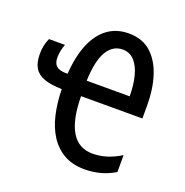

<svg xmlns="http://www.w3.org/2000/svg" viewBox="-105 -642 719 747"><g transform="rotate(20 254.0 -268.0)"><path d="M305 -546Q361 -546 396.5 -514.5Q432 -483 449.5 -429Q467 -375 467 -309V-253H213Q214 -155 243.5 -106.5Q273 -58 331 -58Q360 -58 388 -66.5Q416 -75 447 -94V-24Q419 -7 388 1.5Q357 10 322 10Q273 10 237.5 -10Q202 -30 179 -65.5Q156 -101 145 -149Q134 -197 133 -253Q88 -254 60 -264Q32 -274 19 -295.5Q6 -317 6 -352Q6 -372 9.5 -388Q13 -404 20 -419H86Q81 -406 78 -392Q75 -378 75 -363Q75 -340 86.5 -329Q98 -318 123 -317H134Q139 -391 160.5 -442Q182 -493 218.5 -519.5Q255 -546 305 -546ZM304 -479Q263 -479 239.5 -439.5Q216 -400 213 -317H391Q391 -361 382 -398Q373 -435 353.5 -457Q334 -479 304 -479Z"/></g></svg>

Font: Noto Sans ExtraCondensed
Style: Regular
Weight: 400
Width: 2
Designer: Monotype Design Team
Foundry: Monotype Imaging Inc.
Version: Version 2.013